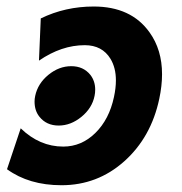

<svg xmlns="http://www.w3.org/2000/svg" viewBox="-20 -542 544 575"><path d="M155.8 -166Q119.1 -166 98.1 -192.4Q83.5 -210.4 83.5 -237.8Q83.5 -246.1 85.4 -254.9Q93.3 -292 125 -317.9Q156.7 -343.8 193.4 -343.8Q229.5 -343.8 250.5 -317.9Q265.1 -299.3 265.1 -273.4Q265.1 -264.2 263.2 -254.9Q255.9 -218.3 223.9 -192.1Q191.9 -166 155.8 -166ZM164.1 12.7Q66.9 12.7 1 -35.2L42 -157.7Q98.6 -103 169.4 -103Q224.1 -103 265.6 -143.8Q307.1 -184.6 321.3 -251.5Q327.1 -278.3 327.1 -301.3Q327.1 -338.9 311 -365.7Q286.1 -406.7 233.9 -406.7Q164.1 -406.7 96.7 -360.4L102.1 -486.8Q175.3 -522.5 260.7 -522.5Q372.6 -522.5 427.7 -445.3Q465.3 -393.1 465.3 -319.8Q465.3 -285.2 457 -246.1Q432.6 -130.9 352.3 -59.1Q272 12.7 164.1 12.7Z"/></svg>

Font: Cadman
Style: Bold Italic
Weight: 700
Italic angle: -12°
Designer: Paul James MIller
Foundry: High-Logic / Made with FontCreator
Version: Version 2.114;March 28, 2021;FontCreator 13.0.0.2683 64-bit